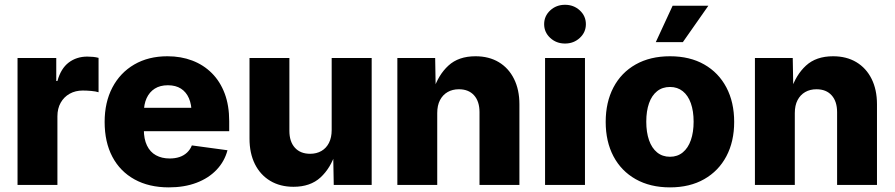

<svg xmlns="http://www.w3.org/2000/svg" viewBox="-20 -788 3811 818"><path d="M54.7 0V-541H219.7V-442.9H224.6Q239.3 -496.1 272.7 -521.5Q306.2 -546.9 352.1 -546.9Q364.3 -546.9 376.7 -545.7Q389.2 -544.4 399.9 -541.5V-395Q388.2 -398.9 368.4 -400.6Q348.6 -402.3 332.5 -402.3Q301.3 -402.3 276.9 -388.7Q252.4 -375 238.5 -350.3Q224.6 -325.7 224.6 -292.5V0Z M699.2 10.3Q614.7 10.3 553.2 -23.7Q491.7 -57.6 458.7 -120.1Q425.8 -182.6 425.8 -268.6Q425.8 -352.1 458.7 -415Q491.7 -478 552 -513.2Q612.3 -548.3 693.4 -548.3Q751 -548.3 799.1 -530Q847.2 -511.7 882.6 -476.3Q918 -440.9 937.3 -389.6Q956.5 -338.4 956.5 -272V-229H484.9V-328.6H875.5L796.4 -305.2Q796.4 -342.8 784.9 -369.4Q773.4 -396 751 -410.4Q728.5 -424.8 695.3 -424.8Q662.1 -424.8 639.4 -410.4Q616.7 -396 604.7 -369.9Q592.8 -343.8 592.8 -308.1V-236.3Q592.8 -195.8 606.2 -168Q619.6 -140.1 644.5 -126.5Q669.4 -112.8 702.6 -112.8Q726.1 -112.8 744.9 -119.1Q763.7 -125.5 777.1 -138.2Q790.5 -150.9 797.4 -168.5L949.2 -147.9Q936.5 -100.1 902.6 -64.5Q868.7 -28.8 817.1 -9.3Q765.6 10.3 699.2 10.3Z M1230.5 7.8Q1173.3 7.8 1131.1 -17.6Q1088.9 -43 1065.9 -89.1Q1043 -135.3 1043 -197.3V-541H1212.9V-230.5Q1212.9 -184.6 1236.3 -158.7Q1259.8 -132.8 1301.3 -132.8Q1328.6 -132.8 1349.4 -144.8Q1370.1 -156.7 1381.6 -179.4Q1393.1 -202.1 1393.1 -234.4V-541H1563.5V0H1401.9L1399.4 -137.7H1409.7Q1388.7 -71.8 1345.5 -32Q1302.2 7.8 1230.5 7.8Z M1842.8 -306.2V0H1672.9V-541H1834L1836.4 -402.8H1826.2Q1847.2 -468.8 1890.4 -508.5Q1933.6 -548.3 2005.9 -548.3Q2063 -548.3 2105 -523.2Q2147 -498 2169.9 -451.9Q2192.9 -405.8 2192.9 -343.8V0H2022.9V-310.1Q2022.9 -356 1999.8 -381.8Q1976.6 -407.7 1935.1 -407.7Q1907.7 -407.7 1887 -395.8Q1866.2 -383.8 1854.5 -361.3Q1842.8 -338.9 1842.8 -306.2Z M2302.2 0V-541H2472.2V0ZM2387.2 -602.5Q2350.1 -602.5 2324.2 -626.5Q2298.3 -650.4 2298.3 -685.1Q2298.3 -719.7 2324.2 -743.7Q2350.1 -767.6 2387.2 -767.6Q2424.3 -767.6 2450.2 -743.7Q2476.1 -719.7 2476.1 -685.1Q2476.1 -650.4 2450.2 -626.5Q2424.3 -602.5 2387.2 -602.5Z M2834.5 10.3Q2750 10.3 2688.2 -24.7Q2626.5 -59.6 2593.5 -122.3Q2560.5 -185.1 2560.5 -268.6Q2560.5 -352.5 2593.5 -415.5Q2626.5 -478.5 2688.2 -513.4Q2750 -548.3 2834.5 -548.3Q2918.9 -548.3 2980.2 -513.4Q3041.5 -478.5 3074.7 -415.5Q3107.9 -352.5 3107.9 -268.6Q3107.9 -185.1 3074.7 -122.3Q3041.5 -59.6 2980.2 -24.7Q2918.9 10.3 2834.5 10.3ZM2834.5 -120.1Q2866.2 -120.1 2888.9 -138.7Q2911.6 -157.2 2923.3 -190.9Q2935.1 -224.6 2935.1 -269.5Q2935.1 -314.9 2923.3 -348.1Q2911.6 -381.3 2888.9 -399.4Q2866.2 -417.5 2834.5 -417.5Q2802.2 -417.5 2779.5 -399.4Q2756.8 -381.3 2745.1 -348.1Q2733.4 -314.9 2733.4 -269.5Q2733.4 -224.6 2745.1 -190.9Q2756.8 -157.2 2779.5 -138.7Q2802.2 -120.1 2834.5 -120.1ZM2773.9 -608.4 2845.7 -763.7H2998L2889.2 -608.4Z M3366.2 -306.2V0H3196.3V-541H3357.4L3359.9 -402.8H3349.6Q3370.6 -468.8 3413.8 -508.5Q3457 -548.3 3529.3 -548.3Q3586.4 -548.3 3628.4 -523.2Q3670.4 -498 3693.4 -451.9Q3716.3 -405.8 3716.3 -343.8V0H3546.4V-310.1Q3546.4 -356 3523.2 -381.8Q3500 -407.7 3458.5 -407.7Q3431.2 -407.7 3410.4 -395.8Q3389.6 -383.8 3377.9 -361.3Q3366.2 -338.9 3366.2 -306.2Z"/></svg>

Font: Inter 17pt ExtraBold
Style: Regular
Weight: 800
Version: Version 4.001;git-66647c0bb